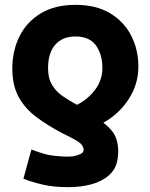

<svg xmlns="http://www.w3.org/2000/svg" viewBox="-20 -572 623 795"><path d="M553 -296Q553 -366 523.5 -424Q494 -482 436 -517Q378 -552 292 -552Q208 -552 149.5 -517Q91 -482 61 -422Q31 -362 31 -288Q31 -218 57.5 -170Q84 -122 131 -87Q178 -52 237 -21Q281 0 303.5 14.5Q326 29 326 49Q326 60 313 66Q300 72 283 75Q258 78 229 75Q189 73 159.5 64Q130 55 110 47L77 168Q112 182 157.5 192.5Q203 203 262 203Q315 203 359 191Q403 179 432 153Q461 127 467 86Q469 72 469.5 58.5Q470 45 468 32Q464 -1 449 -22.5Q434 -44 408 -64Q472 -99 512.5 -161Q553 -223 553 -296ZM299 -138Q267 -155 239.5 -174Q212 -193 195.5 -220.5Q179 -248 179 -290Q179 -353 209 -387Q239 -421 292 -421Q351 -421 377.5 -383.5Q404 -346 404 -291Q404 -240 373.5 -200Q343 -160 299 -138Z"/></svg>

Font: Repo Bold
Style: Bold
Weight: 700
Designer: Stefan Peev
Foundry: Context Ltd
Version: Version 1.502